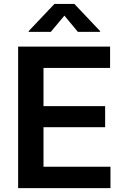

<svg xmlns="http://www.w3.org/2000/svg" viewBox="-20 -967 645 987"><path d="M73.2 0V-727.5H545.9V-617.7H203.6V-421.4H520.5V-313H203.6V-109.9H547.9V0ZM241.2 -803.2H127.4V-807.1L259.8 -946.8H362.3L494.6 -807.1V-803.2H380.4L311 -886.7Z"/></svg>

Font: Inter SemiBold
Style: Regular
Weight: 600
Designer: Rasmus Andersson
Foundry: rsms
Version: Version 4.001;git-9221beed3